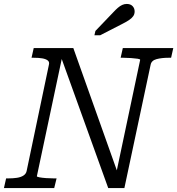

<svg xmlns="http://www.w3.org/2000/svg" viewBox="-39 -954 899 974"><path d="M-19 0 -8 -49H3Q27 -49 47 -52Q67 -55 80 -63.5Q93 -72 96 -86L209 -625Q213 -640 203 -647.5Q193 -655 175 -658Q157 -661 132 -661H121L132 -710H333L560 -72L549 -68L672 -650Q673 -654 659.5 -656Q646 -658 626 -659.5Q606 -661 587 -661H573L584 -710H840L829 -661H817Q781 -661 755 -654Q729 -647 725 -625L592 0H510L265 -680L280 -682L148 -60Q148 -57 161 -54.5Q174 -52 194.5 -50.5Q215 -49 234 -49H248L236 0ZM535 -891Q548 -905 559 -914.5Q570 -924 581 -929Q592 -934 604 -934Q623 -934 633.5 -923Q644 -912 644 -896Q644 -882 636.5 -871.5Q629 -861 614.5 -851.5Q600 -842 580 -832L469 -775H440L445 -797Z"/></svg>

Font: Roboto Serif 20pt Light
Style: Italic
Weight: 300
Italic angle: -10°
Version: Version 1.007